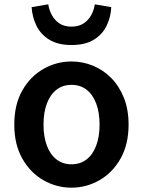

<svg xmlns="http://www.w3.org/2000/svg" viewBox="-20 -853 660 887"><path d="M310 14Q241 14 180.5 -20.5Q120 -55 83 -120.5Q46 -186 46 -277Q46 -370 83 -435Q120 -500 180.5 -534.5Q241 -569 310 -569Q362 -569 409.5 -549.5Q457 -530 494 -492.5Q531 -455 552.5 -401Q574 -347 574 -277Q574 -186 537 -120.5Q500 -55 439.5 -20.5Q379 14 310 14ZM310 -94Q351 -94 380 -116.5Q409 -139 424.5 -180.5Q440 -222 440 -277Q440 -333 424.5 -374.5Q409 -416 380 -438.5Q351 -461 310 -461Q270 -461 241 -438.5Q212 -416 196.5 -374.5Q181 -333 181 -277Q181 -222 196.5 -180.5Q212 -139 241 -116.5Q270 -94 310 -94ZM310 -645Q248 -645 208 -669.5Q168 -694 148.5 -734Q129 -774 126 -820L203 -833Q207 -806 220 -782.5Q233 -759 255 -744.5Q277 -730 310 -730Q343 -730 365.5 -744.5Q388 -759 401 -782.5Q414 -806 418 -833L494 -820Q492 -774 472.5 -734Q453 -694 413.5 -669.5Q374 -645 310 -645Z"/></svg>

Font: Noto Sans KR SemiBold
Style: Regular
Weight: 600
Designer: Ryoko NISHIZUKA  (kana, bopomofo & ideographs); Paul D. Hunt (Latin, Greek & Cyrillic); Sandoll Communications , Soo-you
Foundry: Adobe
Version: Version 2.004-H2;hotconv 1.0.118;makeotfexe 2.5.65603